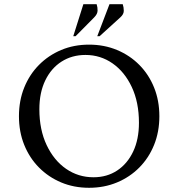

<svg xmlns="http://www.w3.org/2000/svg" viewBox="-20 -882 847 912"><path d="M403 10Q331 10 270.5 -15.5Q210 -41 165 -86.5Q120 -132 95 -194Q70 -256 70 -330Q70 -404 95 -466Q120 -528 165 -573.5Q210 -619 270.5 -644.5Q331 -670 403 -670Q475 -670 536 -644.5Q597 -619 642 -573.5Q687 -528 712 -466Q737 -404 737 -330Q737 -256 712 -194Q687 -132 642 -86.5Q597 -41 536 -15.5Q475 10 403 10ZM424 -40Q488 -40 536.5 -72Q585 -104 612.5 -162Q640 -220 640 -299Q640 -396 606 -468.5Q572 -541 514.5 -581Q457 -621 386 -621Q322 -621 272.5 -589.5Q223 -558 195 -500Q167 -442 167 -363Q167 -266 201.5 -193Q236 -120 294 -80Q352 -40 424 -40ZM328 -710 376 -862H439Q444 -847 443.5 -831Q443 -815 427 -799L339 -710ZM442 -710 500 -862H563Q568 -847 568 -830.5Q568 -814 551 -799L453 -710Z"/></svg>

Font: Spectral
Style: Regular
Weight: 400
Designer: Jean-Baptiste Levee
Foundry: Production Type
Version: Version 2.001